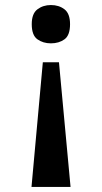

<svg xmlns="http://www.w3.org/2000/svg" viewBox="-20 -562 405 762"><path d="M214 -315 260 180H105L150 -315ZM182 -542Q214 -542 236 -525Q258 -508 258 -466Q258 -422 236 -406Q214 -390 182 -390Q151 -390 128.5 -406Q106 -422 106 -466Q106 -508 128.5 -525Q151 -542 182 -542Z"/></svg>

Font: Noto Naskh Arabic UI Semi
Style: Bold
Weight: 700
Designer: Monotype Design Team, David Williams, Mohamad Dakak and Nizar Qandah
Foundry: Monotype Imaging Inc.
Version: Version 2.014; ttfautohint (v1.8.4.7-5d5b)